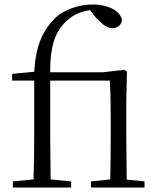

<svg xmlns="http://www.w3.org/2000/svg" viewBox="-20 -833 707 853"><path d="M468 0H622V-27L543 -35L541 -227V-379L544 -515L532 -523L438 -512H203C202 -626 225 -685 262 -726C292 -760 332 -782 380 -788L408 -752C436 -723 457 -708 479 -708C504 -708 520 -724 522 -744C515 -784 462 -813 392 -813C331 -813 265 -791 225 -753C170 -697 139 -632 132 -514L34 -505V-475H132V-227C132 -164 131 -99 129 -36L37 -27V0H296V-27L205 -36L203 -227V-475H468C471 -421 472 -366 472 -291V-227C472 -173 471 -91 470 -36L384 -27V0Z"/></svg>

Font: Noto Serif CJK KR Light
Style: Regular
Weight: 300
Designer: Ryoko NISHIZUKA 西塚涼子 (kana & ideographs); Frank Grießhammer (Latin, Greek & Cyrillic); Wenlong ZHANG 张文龙 (bopomofo); San
Foundry: Adobe
Version: Version 2.001;hotconv 1.1.0;makeotfexe 2.6.0